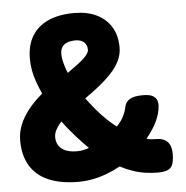

<svg xmlns="http://www.w3.org/2000/svg" viewBox="-52 -769 807 835"><g transform="rotate(-5 351.0 -351.5)"><path d="M257 15Q181 15 128 -7.5Q75 -30 47.5 -75Q20 -120 20 -186Q20 -221 33 -253.5Q46 -286 71 -318Q96 -350 133 -381Q121 -408 111.5 -434.5Q102 -461 97.5 -486.5Q93 -512 93 -536Q93 -595 117.5 -635.5Q142 -676 188.5 -697Q235 -718 302 -718Q359 -718 400 -698Q441 -678 463.5 -641Q486 -604 486 -552Q486 -521 472.5 -493.5Q459 -466 435 -440.5Q411 -415 381 -391Q351 -367 318 -344Q338 -317 358.5 -292.5Q379 -268 401 -247Q423 -226 444 -210Q465 -232 475 -252.5Q485 -273 489 -295Q494 -315 513 -325.5Q532 -336 568 -336Q599 -336 612.5 -327.5Q626 -319 630 -307.5Q634 -296 633 -286Q631 -251 614 -216Q597 -181 568 -146Q574 -144 579.5 -143Q585 -142 591.5 -141.5Q598 -141 607 -141Q642 -141 659 -123.5Q676 -106 676 -71Q676 -27 661 -11Q646 5 606 5Q579 5 551 1Q523 -3 495.5 -12.5Q468 -22 441 -36Q412 -20 381.5 -8.5Q351 3 320 9Q289 15 257 15ZM262 -118Q277 -118 291 -121Q305 -124 315 -128Q303 -140 289 -154.5Q275 -169 261 -185Q247 -201 233 -218Q219 -235 206 -253Q197 -243 191 -234.5Q185 -226 181 -218.5Q177 -211 175 -203Q173 -195 173 -187Q173 -165 183.5 -149.5Q194 -134 214 -126Q234 -118 262 -118ZM252 -461Q276 -478 294 -491.5Q312 -505 324 -516Q336 -527 342 -536.5Q348 -546 348 -554Q348 -575 334.5 -587Q321 -599 298 -599Q276 -599 261 -593Q246 -587 238.5 -575Q231 -563 231 -545Q231 -533 233.5 -520.5Q236 -508 240.5 -493Q245 -478 252 -461Z"/></g></svg>

Font: Fredoka SemiBold
Style: Regular
Weight: 600
Designer: Ben Nathan
Foundry: Milena B. Brandão, Ben Nathan
Version: Version 2.001